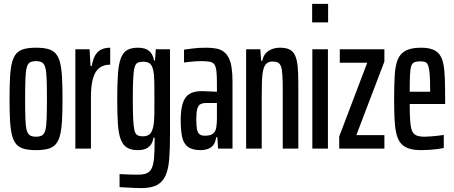

<svg xmlns="http://www.w3.org/2000/svg" viewBox="-20 -763 2334 986"><path d="M165 8Q129 8 104 1.5Q79 -5 64 -22Q49 -39 41.5 -69Q34 -99 31.5 -144.5Q29 -190 29 -255Q29 -320 31.5 -365.5Q34 -411 41.5 -441Q49 -471 64 -488Q79 -505 104 -511.5Q129 -518 165 -518Q201 -518 226 -511.5Q251 -505 266 -488Q281 -471 288.5 -441Q296 -411 298.5 -365.5Q301 -320 301 -255Q301 -190 298.5 -144.5Q296 -99 288.5 -69Q281 -39 266 -22Q251 -5 226 1.5Q201 8 165 8ZM165 -61Q184 -61 195.5 -67.5Q207 -74 212.5 -93Q218 -112 219.5 -151Q221 -190 221 -255Q221 -320 219.5 -358.5Q218 -397 212.5 -416.5Q207 -436 195.5 -442.5Q184 -449 165 -449Q146 -449 134.5 -443Q123 -437 117.5 -417.5Q112 -398 110.5 -359Q109 -320 109 -255Q109 -190 110.5 -151Q112 -112 117.5 -93Q123 -74 134.5 -67.5Q146 -61 165 -61Z M367 0V-510H440L445 -424H451Q458 -463 471.5 -483Q485 -503 504 -510.5Q523 -518 546 -518V-431Q512 -431 490 -414Q468 -397 457.5 -360Q447 -323 447 -264V0Z M705 203Q688 203 669.5 202Q651 201 631.5 200Q612 199 594 198V131Q602 131 616.5 132Q631 133 649.5 133.5Q668 134 687 134Q717 134 734 126.5Q751 119 759.5 100.5Q768 82 771 48.5Q774 15 774 -38V-56H768Q765 -35 755.5 -21Q746 -7 729.5 0.5Q713 8 688 8Q654 8 633 -4.5Q612 -17 600.5 -46Q589 -75 585.5 -126Q582 -177 582 -254Q582 -335 586 -387Q590 -439 602 -467.5Q614 -496 635 -507Q656 -518 689 -518Q708 -518 724.5 -513Q741 -508 753.5 -493.5Q766 -479 771 -452H776L780 -510H853V-71Q853 2 849 53.5Q845 105 830.5 138Q816 171 786.5 187Q757 203 705 203ZM714 -63Q737 -63 750 -75Q763 -87 769 -123Q772 -143 772.5 -174.5Q773 -206 773 -245Q773 -302 772.5 -340Q772 -378 767 -401Q762 -427 749.5 -436.5Q737 -446 716 -446Q697 -446 686.5 -440.5Q676 -435 671 -416.5Q666 -398 664 -359Q662 -320 662 -255Q662 -190 664 -151Q666 -112 670.5 -93.5Q675 -75 685.5 -69Q696 -63 714 -63Z M1011 8Q970 8 947.5 -7Q925 -22 916.5 -55Q908 -88 908 -145Q908 -201 919 -234Q930 -267 953.5 -281Q977 -295 1015 -295Q1024 -295 1035 -294.5Q1046 -294 1057 -293.5Q1068 -293 1077.5 -292.5Q1087 -292 1094 -292V-336Q1094 -374 1091.5 -396.5Q1089 -419 1082 -430.5Q1075 -442 1059 -445.5Q1043 -449 1015 -449Q993 -449 975.5 -447.5Q958 -446 945.5 -444.5Q933 -443 925 -442V-508Q939 -510 969 -514Q999 -518 1040 -518Q1069 -518 1091.5 -513.5Q1114 -509 1129.5 -497Q1145 -485 1155 -465Q1165 -445 1169.5 -415Q1174 -385 1174 -344V0H1100L1096 -58H1090Q1087 -32 1075 -17.5Q1063 -3 1046 2.5Q1029 8 1011 8ZM1033 -66Q1046 -66 1058 -69Q1070 -72 1079 -81.5Q1088 -91 1091 -111Q1094 -134 1094 -153.5Q1094 -173 1094 -199V-234H1039Q1021 -234 1009.5 -228Q998 -222 993 -203.5Q988 -185 988 -149Q988 -118 991.5 -100Q995 -82 1004 -74Q1013 -66 1033 -66Z M1244 0V-510H1317L1321 -451H1327Q1332 -475 1344.5 -489Q1357 -503 1376 -510.5Q1395 -518 1419 -518Q1449 -518 1467.5 -508.5Q1486 -499 1495.5 -478Q1505 -457 1508.5 -423Q1512 -389 1512 -337V0H1432V-301Q1432 -351 1430 -380Q1428 -409 1422.5 -423Q1417 -437 1406.5 -442Q1396 -447 1380 -447Q1360 -447 1348.5 -436.5Q1337 -426 1331.5 -402.5Q1326 -379 1325 -342Q1324 -305 1324 -252V0Z M1583 -648V-743H1665V-648ZM1584 0V-510H1664V0Z M1722 0V-62L1866 -441H1725V-510H1954V-447L1810 -69H1954V0Z M2143 8Q2104 8 2078 -1Q2052 -10 2037 -29Q2022 -48 2015 -79Q2008 -110 2006 -153Q2004 -196 2004 -254Q2004 -325 2007 -375.5Q2010 -426 2022.5 -457Q2035 -488 2063.5 -503Q2092 -518 2142 -518Q2177 -518 2200.5 -509.5Q2224 -501 2237.5 -482.5Q2251 -464 2257 -433.5Q2263 -403 2264.5 -359Q2266 -315 2266 -255V-229H2084Q2084 -175 2086.5 -142Q2089 -109 2096 -91.5Q2103 -74 2118.5 -67.5Q2134 -61 2161 -61Q2173 -61 2192 -62.5Q2211 -64 2229.5 -66Q2248 -68 2259 -70V-3Q2246 0 2227 2.5Q2208 5 2186 6.5Q2164 8 2143 8ZM2189 -272V-305Q2189 -354 2186.5 -383Q2184 -412 2179 -426Q2174 -440 2164.5 -444Q2155 -448 2139 -448Q2120 -448 2108.5 -443.5Q2097 -439 2092 -424Q2087 -409 2085.5 -377.5Q2084 -346 2084 -292H2209Z"/></svg>

Font: Saira UltraCondensed SemiBold
Style: Regular
Weight: 600
Width: 1
Designer: Hector Gatti with collaboration of the Omnibus-Type team
Foundry: Omnibus-Type
Version: Version 1.101